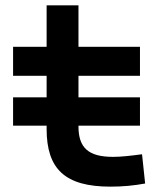

<svg xmlns="http://www.w3.org/2000/svg" viewBox="-20 -694 626 724"><path d="M29.3 -220.2H155.8V-207.5C155.8 -55.7 226.1 9.8 396.5 9.8C443.8 9.8 483.4 5.9 527.3 -2L515.6 -112.3C470.7 -106.4 437 -102.5 406.2 -102.5C313.5 -102.5 275.9 -136.7 275.9 -217.3V-220.2H507.8V-327.1H275.9V-408.2H507.8V-517.6H275.9V-673.8H155.8V-517.6H29.3V-408.2H155.8V-327.1H29.3Z"/></svg>

Font: Cascadia Code PL SemiBold
Style: Regular
Weight: 600
Monospace: yes
Designer: Aaron Bell
Foundry: Saja Typeworks
Version: Version 2404.023